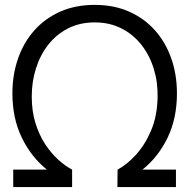

<svg xmlns="http://www.w3.org/2000/svg" viewBox="-20 -754 763 774"><path d="M270.7 0H33.3V-70.3H169Q105.5 -121.3 67.8 -199.3Q30 -277.3 30 -377.3Q30 -452.8 52.7 -517.9Q75.3 -583 118.4 -631.5Q161.5 -680 222.8 -707.2Q284.2 -734.3 361.7 -734.3Q439.2 -734.3 500.5 -707.2Q561.8 -680 604.9 -631.5Q648 -583 670.7 -517.9Q693.3 -452.8 693.3 -377.3Q693.3 -277.3 655.8 -199.3Q618.3 -121.3 554.3 -70.3H689.3V0H453.3L454 -70.3Q490.2 -89.2 526.8 -128.8Q563.5 -168.3 588.6 -226.8Q613.7 -285.3 615.3 -361Q616.7 -422.3 599.8 -476.9Q583 -531.5 549.9 -573.5Q516.8 -615.5 469.3 -639.6Q421.8 -663.7 361.7 -663.7Q302.2 -663.7 255.2 -639.9Q208.2 -616.2 175.2 -574.6Q142.3 -533 125.2 -479.1Q108 -425.2 108 -364.7Q108 -305.7 123 -257.5Q138 -209.3 162.5 -172.2Q187 -135.2 215.4 -109.7Q243.8 -84.2 270.7 -70.3Z"/></svg>

Font: Manrope Variable Light
Style: Regular
Weight: 200
Designer: Mikhail Sharanda
Foundry: Mikhail Sharanda
Version: Version 4.505